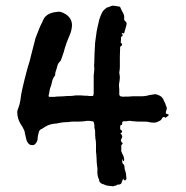

<svg xmlns="http://www.w3.org/2000/svg" viewBox="-20 -680 647 668"><path d="M373 -32Q366 -33 358 -33.5Q350 -34 342 -38Q338 -40 336 -40Q328 -43 325 -51V-54Q317 -71 319 -89Q319 -92 319 -95Q319 -98 318 -101Q317 -108 316.5 -115Q316 -122 316 -129Q316 -133 315.5 -136.5Q315 -140 315 -144Q314 -148 314 -151Q314 -154 314 -157Q314 -168 314 -178Q314 -188 312 -198Q311 -201 311.5 -203.5Q312 -206 311 -209Q311 -215 311 -221Q311 -227 309 -233Q308 -236 308.5 -239.5Q309 -243 308 -246L307 -253Q305 -258 301 -258Q296 -259 290.5 -259.5Q285 -260 279 -259Q273 -258 266.5 -257.5Q260 -257 254 -257Q244 -257 235 -257Q226 -257 216 -255H211Q202 -255 193 -253.5Q184 -252 175 -250Q169 -250 165 -249Q151 -247 139 -240Q135 -238 131 -235Q127 -232 122 -230Q117 -227 115 -220Q114 -215 112.5 -209.5Q111 -204 111 -198Q111 -190 105 -182Q101 -175 92 -175Q83 -175 78 -182Q74 -186 72 -193Q70 -203 68 -210L65 -225Q62 -232 58 -239L52 -248Q40 -268 40 -290Q40 -296 43 -302L46 -311Q48 -316 49 -321.5Q50 -327 51 -332Q53 -350 57 -368Q61 -387 66 -406Q71 -425 76 -444Q79 -454 82 -463.5Q85 -473 87 -483Q91 -499 95 -514Q99 -529 103 -545Q103 -547 105 -551Q110 -563 114.5 -575.5Q119 -588 125 -599L128 -605Q129 -609 131 -612Q133 -615 135 -619Q139 -624 144 -627.5Q149 -631 154 -633Q161 -636 167.5 -637Q174 -638 181 -639Q187 -640 193 -638Q199 -636 204 -633Q211 -630 217 -624Q233 -608 230 -586Q228 -568 220 -552Q216 -543 212.5 -533.5Q209 -524 206 -514Q204 -506 201.5 -498Q199 -490 196 -482Q195 -479 194 -476.5Q193 -474 192 -471Q191 -469 189.5 -467Q188 -465 186 -463Q181 -458 179 -449Q178 -445 177 -441Q176 -437 174 -432Q172 -426 172 -423Q173 -418 169 -414Q163 -406 161 -395Q160 -389 158 -383Q156 -377 154 -372L149 -346Q149 -345 151 -343H155Q161 -343 166.5 -343Q172 -343 177 -344Q183 -344 189 -344.5Q195 -345 202 -345Q210 -346 219 -346Q228 -346 236 -347Q239 -348 242 -348Q245 -348 248 -348Q255 -348 262 -348Q269 -348 276 -347Q279 -347 282.5 -347Q286 -347 289 -346H301Q305 -346 305 -350Q305 -352 305.5 -353Q306 -354 306 -355V-417Q306 -420 306.5 -422.5Q307 -425 307 -427Q308 -432 308 -436.5Q308 -441 308 -445Q307 -450 307.5 -454Q308 -458 308 -462Q308 -479 309 -497Q310 -515 311 -532Q313 -545 314.5 -558Q316 -571 319 -584Q321 -592 322.5 -599.5Q324 -607 326 -614Q329 -623 334 -634Q337 -641 342 -645.5Q347 -650 352 -654Q354 -654 355 -654.5Q356 -655 357 -655Q359 -656 361 -656.5Q363 -657 364 -658Q371 -661 377 -660L396 -657L399 -654Q399 -653 399.5 -652.5Q400 -652 400 -651Q402 -647 403.5 -643.5Q405 -640 407 -637Q413 -628 412 -617V-616Q411 -610 416 -606Q422 -602 420 -595V-593Q418 -586 416 -579Q414 -572 412 -565Q412 -563 408 -564Q407 -564 407 -564.5Q407 -565 406 -565Q402 -565 404 -563L406 -560Q408 -555 404 -553Q403 -553 402.5 -552.5Q402 -552 402 -552Q401 -551 401 -550.5Q401 -550 401 -550Q401 -546 401 -542Q401 -538 400 -533Q400 -532 400.5 -531.5Q401 -531 401 -531L404 -528Q406 -523 402 -520Q398 -519 398 -515Q398 -508 397.5 -499.5Q397 -491 397 -483V-447Q397 -443 396.5 -438Q396 -433 395 -428Q395 -424 396 -419.5Q397 -415 397 -410Q397 -407 396.5 -404.5Q396 -402 396 -399Q395 -395 394.5 -390.5Q394 -386 394 -381Q395 -375 395 -369Q395 -363 395 -358V-350Q397 -346 399 -345Q401 -345 402 -344.5Q403 -344 404 -344Q406 -344 408.5 -343.5Q411 -343 413 -344Q421 -344 427.5 -344Q434 -344 441 -345H470Q486 -345 499 -349L517 -352H523Q530 -350 536 -347Q542 -344 546 -338Q548 -336 548 -335Q550 -329 553 -324Q556 -319 557 -313Q559 -309 559 -309Q562 -303 558 -294Q558 -293 557.5 -292Q557 -291 557 -289Q556 -286 559 -284Q561 -283 562.5 -283Q564 -283 565 -282Q567 -282 567 -280.5Q567 -279 566 -278Q563 -275 557 -271Q557 -270 556 -270Q555 -270 555 -271Q554 -271 552 -273Q548 -273 547 -272L544 -269Q541 -261 532 -258Q526 -254 519 -253.5Q512 -253 505 -254Q494 -257 482 -257Q470 -257 459 -257Q453 -258 447 -258Q441 -258 436 -259Q433 -260 430 -259.5Q427 -259 424 -259Q421 -258 417.5 -258Q414 -258 410 -258Q406 -258 405 -253V-248Q404 -245 399 -244V-245Q398 -241 398 -234Q398 -229 402 -227Q405 -226 405 -221Q404 -220 404 -219.5Q404 -219 402 -218Q398 -217 400 -215Q403 -212 403 -211Q407 -205 404 -200L401 -194Q400 -190 402 -187Q404 -185 404 -185L407 -181Q407 -180 404 -177Q402 -175 402 -174V-153Q403 -152 403.5 -150Q404 -148 405 -146Q408 -141 410 -135.5Q412 -130 412 -124Q412 -122 411 -121Q411 -121 409 -119L408 -120Q407 -122 407 -124Q407 -126 406 -127Q404 -117 407 -111Q407 -110 408 -109.5Q409 -109 410 -108Q412 -106 412 -105Q413 -103 413 -100Q413 -91 416 -85Q419 -76 419 -68Q419 -66 419.5 -63.5Q420 -61 420 -59Q420 -57 418 -55Q416 -51 413 -53Q410 -53 410 -56V-59Q407 -56 405 -50Q404 -49 404 -47.5Q404 -46 403 -44Q402 -40 396 -38H390Q389 -37 388 -37Q387 -37 385 -35Q384 -35 383.5 -34.5Q383 -34 382 -34Q377 -34 375 -32ZM413 -59Q412 -61 411.5 -60Q411 -59 410 -59Z"/></svg>

Font: Lacquer
Style: Regular
Weight: 400
Designer: Eli Block, Niki Polyocan
Version: Version 1.100